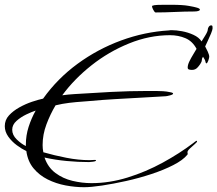

<svg xmlns="http://www.w3.org/2000/svg" viewBox="-63 -743 908 802"><path d="M288 39Q251 39 211 31.5Q171 24 136 6.5Q101 -11 77 -40Q53 -69 47 -112Q28 -121 7 -136.5Q-14 -152 -28.5 -172.5Q-43 -193 -43 -216Q-43 -242 -25.5 -261Q-8 -280 18 -294.5Q44 -309 71 -318Q98 -327 117 -331Q177 -415 261 -476.5Q345 -538 443 -574Q541 -610 643 -616Q647 -617 654 -617Q673 -617 697.5 -612.5Q722 -608 745 -597.5Q768 -587 779 -570Q784 -578 794.5 -595Q805 -612 805 -620Q805 -625 809 -631Q813 -637 819 -637Q824 -637 824.5 -632.5Q825 -628 825 -625Q825 -619 818.5 -603Q812 -587 804.5 -571.5Q797 -556 794 -549Q798 -542 804.5 -528Q811 -514 811 -506Q811 -502 807.5 -491Q804 -480 799 -478Q798 -478 796 -482Q795 -489 792 -494.5Q789 -500 785 -506Q780 -499 780 -492Q780 -485 773.5 -475.5Q767 -466 762 -461Q753 -451 739 -451Q733 -451 727 -452.5Q721 -454 721 -461Q721 -472 728 -486.5Q735 -501 744 -515.5Q753 -530 758 -539Q741 -571 711.5 -583.5Q682 -596 647 -596Q561 -596 476 -561.5Q391 -527 319 -470Q247 -413 197 -345Q210 -347 222.5 -348Q235 -349 248 -350Q324 -355 401 -359Q478 -363 554 -363H588Q603 -363 618.5 -362Q634 -361 647 -358Q648 -358 654 -356.5Q660 -355 660 -352Q660 -348 646.5 -344.5Q633 -341 629 -341Q604 -339 577.5 -338Q551 -337 525 -335Q472 -332 418.5 -329Q365 -326 312 -321Q284 -319 255 -316.5Q226 -314 197 -309L169 -303Q147 -266 131 -223.5Q115 -181 115 -137Q115 -122 118 -107Q163 -94 214 -84Q265 -74 312 -74Q317 -74 322 -74.5Q327 -75 331 -75Q332 -75 335 -75Q338 -75 338 -73Q338 -69 324.5 -67.5Q311 -66 309 -66Q263 -66 215.5 -70.5Q168 -75 123 -85Q137 -44 168.5 -20.5Q200 3 240 12.5Q280 22 319 22Q394 22 470 -1.5Q546 -25 616.5 -63.5Q687 -102 745 -146Q747 -148 752 -151.5Q757 -155 759 -155Q760 -155 760 -152Q760 -149 750 -140.5Q740 -132 730 -122.5Q720 -113 720 -107Q720 -106 720.5 -104Q721 -102 721 -100Q721 -98 719 -96Q701 -74 661 -53.5Q621 -33 569.5 -16Q518 1 464 13Q410 25 363.5 32Q317 39 288 39ZM45 -133V-139Q45 -177 56.5 -213Q68 -249 86 -281Q70 -276 47 -265Q24 -254 6 -238Q-12 -222 -12 -201Q-12 -179 7 -160.5Q26 -142 45 -133ZM587 -691Q583 -691 577.5 -701.5Q572 -712 572 -716L573 -719Q581 -722 594.5 -722.5Q608 -723 622 -723H654Q700 -723 725 -718.5Q750 -714 756 -712Q772 -708 772 -703Q772 -699 765 -697Q758 -695 747 -695Q710 -695 667.5 -693Q625 -691 587 -691Z"/></svg>

Font: Bonheur Royale
Style: Regular
Weight: 400
Designer: Robert E. Leuschke
Foundry: Robert E. Leuschke
Version: Version 1.010; ttfautohint (v1.8.3)